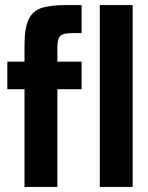

<svg xmlns="http://www.w3.org/2000/svg" viewBox="-20 -740 586 760"><path d="M77 0V-387H9V-496H77V-560Q77 -629 93.5 -663.5Q110 -698 146 -709Q182 -720 242 -720H303V-609H267Q231 -609 219 -598Q207 -587 207 -552V-496H303V-387H207V0ZM375 0V-720H505V0Z"/></svg>

Font: HostGroteskBold
Style: Bold
Weight: 700
Designer: Doukan Karapınar based on Poppins by Indian Type Foundry, Jonny Pinhorn
Foundry: Element Type
Version: Version 1.001; ttfautohint (v1.8.4.7-5d5b)